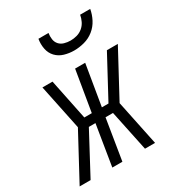

<svg xmlns="http://www.w3.org/2000/svg" viewBox="-200 -848 878 957"><g transform="rotate(-30 238.5 -370.0)"><path d="M411 0H353L304 -234H261L223 0H165L203 -234H165L40 0H-23L117 -260L63 -520H121L169 -286H212L251 -520H309L270 -286H308L434 -520H497L357 -260ZM293 -600Q264 -600 237 -608Q210 -616 191.5 -635.5Q173 -655 167.5 -683Q162 -711 167 -740H225Q222 -722 224.5 -704.5Q227 -687 238 -674.5Q249 -662 266.5 -657Q284 -652 302 -652Q320 -652 338.5 -657Q357 -662 372 -674.5Q387 -687 395.5 -704.5Q404 -722 407 -740H465Q460 -711 445.5 -683Q431 -655 406.5 -635.5Q382 -616 352 -608Q322 -600 293 -600Z"/></g></svg>

Font: Iosevka Light Oblique
Style: Regular
Weight: 300
Italic angle: -9°
Monospace: yes
Designer: Belleve Invis
Foundry: Belleve Invis
Version: Version 32.5.0; ttfautohint (v1.8.4)